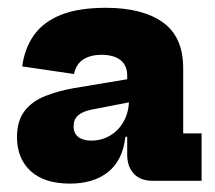

<svg xmlns="http://www.w3.org/2000/svg" viewBox="-20 -790 537 480"><path d="M361.5 -338Q331 -338 314.5 -355.8Q298 -373.5 298 -403.5V-480L307.5 -493.5L302.5 -541.5L298 -568V-601Q298 -626.5 281.2 -639.8Q264.5 -653 233.5 -653Q207 -653 188.8 -641.8Q170.5 -630.5 165 -605L35.5 -624Q41.5 -669 64.8 -702Q88 -735 132.2 -752.8Q176.5 -770.5 244.5 -770.5Q336 -770.5 387 -734.2Q438 -698 438 -619V-456.5H484V-338ZM155 -331Q90.5 -331 56.5 -362.5Q22.5 -394 22.5 -447Q22.5 -488.5 41.8 -513Q61 -537.5 93.8 -550.2Q126.5 -563 166.5 -570L322.5 -596V-538L209 -516Q186.5 -511.5 175.2 -501.5Q164 -491.5 164 -474Q164 -456.5 175.8 -447.5Q187.5 -438.5 208 -438.5Q234.5 -438.5 256 -451.5Q277.5 -464.5 290 -487.8Q302.5 -511 302.5 -541.5L322.5 -448H293.5Q287 -389.5 250.5 -360.2Q214 -331 155 -331Z"/></svg>

Font: Hepta Slab ExtraLight ExtraBold
Style: Regular
Weight: 800
Version: Version 1.102